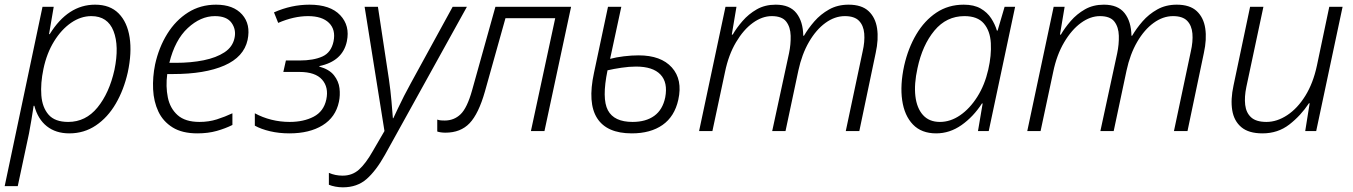

<svg xmlns="http://www.w3.org/2000/svg" viewBox="-43 -561 5794 822"><path d="M-23 236 139 -532H187L167 -415H170Q248 -541 364 -541Q428 -541 465 -503.5Q502 -466 512 -400.5Q522 -335 504 -251Q487 -176 452.5 -117Q418 -58 367.5 -24Q317 10 254 10Q196 10 157.5 -20.5Q119 -51 104 -108H101Q97 -82 91.5 -48Q86 -14 81 11L33 236ZM249 -39Q324 -39 374.5 -101Q425 -163 447 -262Q468 -364 443 -428Q418 -492 348 -492Q303 -492 261.5 -463.5Q220 -435 188.5 -384Q157 -333 143 -266Q130 -204 134 -152.5Q138 -101 165 -70Q192 -39 249 -39Z M802 10Q737 10 696 -15.5Q655 -41 635 -83.5Q615 -126 612.5 -178.5Q610 -231 621 -285Q637 -358 673 -416Q709 -474 762 -507.5Q815 -541 882 -541Q956 -541 993.5 -499Q1031 -457 1017 -390Q1001 -317 917.5 -280.5Q834 -244 698 -244H673Q666 -191 675.5 -144Q685 -97 717.5 -68Q750 -39 811 -39Q851 -39 885.5 -50Q920 -61 952 -76V-26Q922 -11 885 -0.5Q848 10 802 10ZM877 -492Q816 -492 761 -441Q706 -390 682 -292H709Q775 -292 829 -303Q883 -314 918 -337Q953 -360 961 -398Q969 -434 948.5 -463Q928 -492 877 -492Z M1196 10Q1152 10 1113.5 1Q1075 -8 1048 -23V-76Q1081 -58 1119 -48.5Q1157 -39 1197 -39Q1257 -39 1300 -61.5Q1343 -84 1354 -135Q1365 -187 1336 -220Q1307 -253 1239 -253H1170L1181 -302H1239Q1299 -302 1337 -319Q1375 -336 1385 -384Q1395 -434 1365.5 -463Q1336 -492 1276 -492Q1215 -492 1148 -463L1130 -508Q1204 -541 1282 -541Q1371 -541 1413.5 -496Q1456 -451 1442 -384Q1424 -299 1324 -278V-276Q1367 -264 1387 -238.5Q1407 -213 1410.5 -183Q1414 -153 1408 -125Q1394 -59 1338 -24.5Q1282 10 1196 10Z M1425 241Q1409 241 1393 238Q1377 235 1365 230V179Q1392 191 1424 191Q1465 191 1494 165Q1523 139 1553 86L1603 0L1518 -532H1575L1622 -222Q1629 -174 1633 -128Q1637 -82 1639 -55H1641Q1648 -70 1660 -95.5Q1672 -121 1687 -150.5Q1702 -180 1716 -205L1895 -532H1956L1605 102Q1567 170 1526.5 205.5Q1486 241 1425 241Z M1864 7Q1853 7 1843.5 5.5Q1834 4 1829 2V-49Q1838 -46 1845.5 -45.5Q1853 -45 1861 -45Q1901 -45 1929 -72Q1957 -99 1978 -174L2078 -532H2402L2288 0H2230L2334 -483H2121L2033 -169Q2006 -74 1967.5 -33.5Q1929 7 1864 7Z M2662 10Q2555 10 2513.5 -55Q2472 -120 2500 -249L2560 -532H2617L2569 -309Q2595 -316 2628 -320Q2661 -324 2691 -324Q2787 -324 2833.5 -272Q2880 -220 2861 -134Q2845 -62 2793.5 -26Q2742 10 2662 10ZM2680 -276Q2651 -276 2617.5 -271Q2584 -266 2558 -260Q2533 -139 2559.5 -89Q2586 -39 2665 -39Q2722 -39 2758 -65Q2794 -91 2805 -144Q2817 -208 2784.5 -242Q2752 -276 2680 -276Z M2950 0 3063 -532H3110L3090 -413H3094Q3110 -441 3136 -471Q3162 -501 3197 -521Q3232 -541 3278 -541Q3338 -541 3366.5 -505Q3395 -469 3396 -408H3399Q3417 -439 3443.5 -469.5Q3470 -500 3506.5 -520.5Q3543 -541 3590 -541Q3646 -541 3675.5 -513.5Q3705 -486 3712 -439.5Q3719 -393 3706 -334L3636 0H3578L3650 -340Q3660 -383 3657 -417.5Q3654 -452 3634.5 -472Q3615 -492 3574 -492Q3531 -492 3491 -463Q3451 -434 3420.5 -381.5Q3390 -329 3375 -259L3320 0H3263L3335 -333Q3343 -371 3342 -408Q3341 -445 3323 -468.5Q3305 -492 3261 -492Q3220 -492 3180 -463Q3140 -434 3108 -380Q3076 -326 3061 -253L3007 0Z M3965 10Q3902 10 3865.5 -28Q3829 -66 3819.5 -131.5Q3810 -197 3828 -280Q3845 -355 3880 -414Q3915 -473 3966 -507Q4017 -541 4083 -541Q4127 -541 4155.5 -524.5Q4184 -508 4200.5 -482.5Q4217 -457 4225 -430H4228L4258 -532H4303L4190 0H4144L4164 -118H4161Q4124 -61 4073.5 -25.5Q4023 10 3965 10ZM3981 -39Q4026 -39 4067.5 -67.5Q4109 -96 4141 -146.5Q4173 -197 4188 -263Q4202 -324 4199 -376.5Q4196 -429 4169 -460.5Q4142 -492 4086 -492Q4009 -492 3957.5 -430Q3906 -368 3885 -269Q3870 -201 3876 -149.5Q3882 -98 3908.5 -68.5Q3935 -39 3981 -39Z M4355 0 4468 -532H4515L4495 -413H4499Q4515 -441 4541 -471Q4567 -501 4602 -521Q4637 -541 4683 -541Q4743 -541 4771.5 -505Q4800 -469 4801 -408H4804Q4822 -439 4848.5 -469.5Q4875 -500 4911.5 -520.5Q4948 -541 4995 -541Q5051 -541 5080.5 -513.5Q5110 -486 5117 -439.5Q5124 -393 5111 -334L5041 0H4983L5055 -340Q5065 -383 5062 -417.5Q5059 -452 5039.5 -472Q5020 -492 4979 -492Q4936 -492 4896 -463Q4856 -434 4825.5 -381.5Q4795 -329 4780 -259L4725 0H4668L4740 -333Q4748 -371 4747 -408Q4746 -445 4728 -468.5Q4710 -492 4666 -492Q4625 -492 4585 -463Q4545 -434 4513 -380Q4481 -326 4466 -253L4412 0Z M5362 10Q5303 10 5271.5 -16.5Q5240 -43 5232.5 -89Q5225 -135 5238 -195L5309 -532H5366L5293 -189Q5284 -146 5288 -112Q5292 -78 5313.5 -58.5Q5335 -39 5379 -39Q5424 -39 5468 -68Q5512 -97 5545.5 -151Q5579 -205 5595 -280L5648 -532H5705L5592 0H5545L5564 -119H5561Q5526 -66 5477 -28Q5428 10 5362 10Z"/></svg>

Font: Noto Sans Light
Style: Italic
Weight: 300
Italic angle: -12°
Designer: Monotype Design Team
Foundry: Monotype Imaging Inc.
Version: Version 2.013; ttfautohint (v1.8.4.7-5d5b)